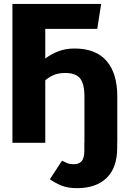

<svg xmlns="http://www.w3.org/2000/svg" viewBox="-20 -731 655 983"><path d="M374.4 232.3Q327.2 232.3 294.9 219.2Q262.6 206.2 235.4 186.7L297.4 91.8Q311.3 99 324.6 104.4Q337.9 109.7 358.5 109.7Q384.1 109.7 397.9 94.1Q411.8 78.5 411.8 40.5V-1H412.3V-235.9Q412.3 -303.1 389.5 -330.3Q366.7 -357.4 314.9 -357.4Q278.5 -357.4 253.8 -346.4Q229.2 -335.4 211.8 -319.5V0H43.6V-710.8H497.9L477.9 -583.1H211.8V-431.3Q242.1 -454.4 279.2 -468.5Q316.4 -482.6 362.1 -482.6Q470.3 -482.6 525.4 -419.2Q580.5 -355.9 580.5 -236.9V0H580V26.7Q580 127.2 526.2 179.7Q472.3 232.3 374.4 232.3Z"/></svg>

Font: Fira Code
Style: Bold
Weight: 700
Monospace: yes
Designer: Carrois Corporate, Edenspiekermann AG, Nikita Prokopov
Foundry: Carrois Corporate, Edenspiekermann AG, Nikita Prokopov
Version: Version 6.000; ttfautohint (v1.8.2) -l 8 -r 50 -G 200 -x 14 